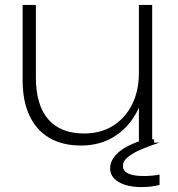

<svg xmlns="http://www.w3.org/2000/svg" viewBox="-20 -580 724 781"><path d="M310 12Q234 12 181 -19Q128 -50 100 -109.5Q72 -169 72 -254V-560H126V-265Q126 -153 176 -95Q226 -37 322 -37Q389 -37 439 -68Q489 -99 517 -154.5Q545 -210 545 -283V-560H599V0H545V-143Q540 -131 534 -120Q499 -57 441.5 -22.5Q384 12 310 12ZM574 -15 607 -13V0H629Q589 13 555 27.5Q521 42 500.5 58.5Q480 75 480 95Q480 136 565 136Q580 136 598 134.5Q616 133 629 130V172Q616 176 596 178.5Q576 181 556 181Q498 181 463 160.5Q428 140 428 105Q428 70 461.5 40Q495 10 574 -15Z"/></svg>

Font: Bounded
Style: Regular
Weight: 200
Designer: Vlad Churkin
Version: Version 1.0